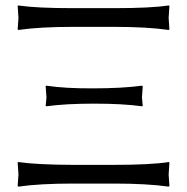

<svg xmlns="http://www.w3.org/2000/svg" viewBox="-20 -675 688 706"><path d="M150.9 -284.2 147.9 -286.1Q147.9 -287.6 150.9 -316.9Q150.9 -316.9 147.9 -358.9L150.9 -359.9Q218.8 -349.6 322.3 -350.1Q428.2 -350.1 502 -359.9L504.9 -357.9Q504.9 -356.9 502 -316.9Q502 -316.9 504.9 -285.2L502 -284.2Q432.1 -293.9 325.7 -293.9Q221.7 -293.9 150.9 -284.2ZM399.9 -576.2H248Q126 -576.2 47.9 -564.9L44.9 -566.9Q44.9 -571.8 47.9 -608.9Q47.9 -608.9 44.9 -653.8L47.9 -654.8Q114.7 -645 248 -645H399.9Q533.7 -645 600.1 -654.8L603 -653.8Q603 -651.4 600.1 -608.9Q600.1 -608.9 603 -566.9L600.1 -564.9Q520.5 -576.2 399.9 -576.2ZM399.9 0H248Q126 0 47.9 11.2L44.9 8.8Q44.9 3.9 47.9 -33.2Q47.9 -33.2 44.9 -78.1L47.9 -79.1Q114.7 -69.3 248 -68.8H399.9Q533.7 -68.8 600.1 -79.1L603 -78.1Q603 -75.7 600.1 -33.2Q600.1 -33.2 603 8.8L600.1 11.2Q520.5 0 399.9 0Z"/></svg>

Font: Linux Biolinum O
Style: Regular
Weight: 400
Designer: Philipp H. Poll
Foundry: Philipp H. Poll
Version: Version 1.0.4